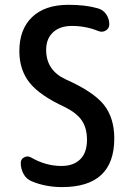

<svg xmlns="http://www.w3.org/2000/svg" viewBox="-20 -760 540 790"><path d="M245.1 -320.3Q143.6 -367.2 101.6 -419.9Q59.6 -472.7 59.6 -549.8Q59.6 -639.6 112.3 -689.9Q165 -740.2 261.7 -740.2Q333 -740.2 382.8 -725.6Q404.3 -719.7 417 -701.2Q429.7 -682.6 429.7 -660.2Q429.7 -643.6 416 -634.8Q402.3 -626 385.7 -631.8Q334 -653.3 275.4 -653.3Q226.6 -653.3 198.2 -627Q169.9 -600.6 169.9 -554.7Q169.9 -470.7 250 -433.6Q364.3 -382.8 407.2 -329.1Q450.2 -275.4 450.2 -190.4Q450.2 9.8 235.4 9.8Q168 9.8 111.3 -13.7Q88.9 -22.5 77.1 -43.9Q65.4 -65.4 65.4 -89.8Q65.4 -105.5 79.6 -112.8Q93.8 -120.1 107.4 -112.3Q168 -77.1 232.4 -77.1Q282.2 -77.1 310.1 -104.5Q337.9 -131.8 337.9 -184.6Q337.9 -233.4 316.4 -264.6Q294.9 -295.9 245.1 -320.3Z"/></svg>

Font: Rounded Mgen+ 1mn medium
Style: Regular
Weight: 500
Designer: [Source Han Sans]
Ryoko NISHIZUKA  (kana & ideographs); Paul D. Hunt (Latin, Greek & Cyrillic); Wenlong ZHANG  (bopomofo
Version: Version 1.059.20150602